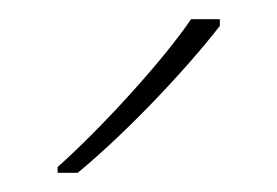

<svg xmlns="http://www.w3.org/2000/svg" viewBox="-20 -786 289 200"><path d="M209 -759V-766H179C150 -723 85 -652 40 -612V-606H61C114 -650 174 -714 209 -759Z"/></svg>

Font: Noto Sans Ethiopic Thin
Style: Regular
Weight: 100
Designer: Monotype Design Team
Foundry: Monotype Imaging Inc.
Version: Version 2.102